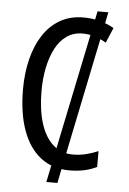

<svg xmlns="http://www.w3.org/2000/svg" viewBox="-57 -802 616 919"><g transform="rotate(5 251.0 -342.5)"><path d="M426 -760 254 75H201L374 -760ZM312 -648Q269 -648 236.5 -625.5Q204 -603 183 -563Q162 -523 151 -470.5Q140 -418 140 -357Q140 -268 160.5 -202.5Q181 -137 220.5 -102Q260 -67 315 -67Q349 -67 379 -74.5Q409 -82 437 -94V-18Q409 -4 377 3Q345 10 305 10Q224 10 167 -34.5Q110 -79 80.5 -161.5Q51 -244 51 -358Q51 -435 67.5 -502Q84 -569 116.5 -619Q149 -669 197.5 -697Q246 -725 310 -725Q350 -725 387 -715.5Q424 -706 457 -687L426 -614Q402 -629 373 -638.5Q344 -648 312 -648Z"/></g></svg>

Font: Noto Sans Display Condensed
Style: Regular
Weight: 400
Width: 3
Designer: Monotype Design Team
Foundry: Monotype Imaging Inc.
Version: Version 2.003